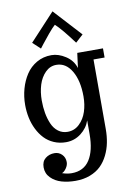

<svg xmlns="http://www.w3.org/2000/svg" viewBox="-111 -872 808 1199"><g transform="rotate(-10 292.5 -272.5)"><path d="M40 0ZM309.6 -721.2Q292.5 -706.1 264.9 -673.1Q237.3 -640.1 217.8 -614.7L198.7 -589.8L150.4 -634.8L309.6 -806.2L469.7 -631.8L421.4 -587.9Q347.7 -687 309.6 -721.2ZM269 261.2Q220.2 261.2 180.2 249.5Q140.1 237.8 113 210.4Q85.9 183.1 85.9 144Q85.9 106.4 110.1 87.2Q134.3 67.9 168 67.9Q195.3 67.9 214.6 87.2Q233.9 106.4 233.9 136.2Q233.9 155.3 220.7 174.6Q207.5 193.8 192.9 199.2Q224.1 210 252.9 210Q329.6 210 367.2 151.6Q404.8 93.3 404.8 -11.2V-98.1Q389.2 -51.3 347.2 -19Q305.2 13.2 252 13.2Q210.4 13.2 175.5 -2Q140.6 -17.1 116 -43.2Q91.3 -69.3 74 -104.2Q56.6 -139.2 48.3 -178.7Q40 -218.3 40 -259.8Q40 -312.5 53.7 -361.6Q67.4 -410.6 93.5 -450.4Q119.6 -490.2 161.4 -514.2Q203.1 -538.1 254.9 -538.1Q299.3 -538.1 344.2 -509Q389.2 -480 404.8 -430.2L417 -523.9H580.1V-465.8H509.8V-24.9Q509.8 20.5 501.7 61.3Q493.7 102.1 475.3 139.2Q457 176.3 429.7 202.9Q402.3 229.5 361.1 245.4Q319.8 261.2 269 261.2ZM272.9 -48.8Q316.4 -48.8 347.9 -79.1Q379.4 -109.4 393.8 -153.8Q408.2 -198.2 408.2 -250Q408.2 -349.6 371.8 -411.4Q335.4 -473.1 274.9 -473.1Q234.9 -473.1 205.1 -443.4Q175.3 -413.6 161.1 -368.2Q147 -322.8 147 -269Q147 -227.1 153.6 -189.7Q160.2 -152.3 174.3 -119.6Q188.5 -86.9 213.9 -67.9Q239.3 -48.8 272.9 -48.8Z"/></g></svg>

Font: Trocchi
Style: Regular
Weight: 400
Designer: vernon adams
Version: Version 1.0; ttfautohint (v0.8) -l 6 -r 50 -G 100